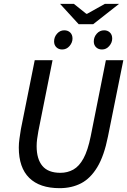

<svg xmlns="http://www.w3.org/2000/svg" viewBox="-20 -969 663 1001"><path d="M291 12Q187 12 132.5 -41.5Q78 -95 78 -200Q78 -222 81.5 -246.5Q85 -271 89 -296L161 -655H254L180 -285Q176 -263 173.5 -244Q171 -225 171 -207Q171 -140 201 -104Q231 -68 295 -68Q332 -68 362.5 -85Q393 -102 415.5 -143.5Q438 -185 453 -259L532 -655H623L543 -258Q523 -157 487.5 -98Q452 -39 403 -13.5Q354 12 291 12ZM304 -711Q286 -711 274 -722.5Q262 -734 262 -753Q262 -776 277.5 -793.5Q293 -811 315 -811Q334 -811 346 -799.5Q358 -788 358 -768Q358 -747 342.5 -729Q327 -711 304 -711ZM512 -711Q493 -711 481 -722.5Q469 -734 469 -753Q469 -776 484.5 -793.5Q500 -811 523 -811Q541 -811 553 -799.5Q565 -788 565 -768Q565 -747 549.5 -729Q534 -711 512 -711ZM390 -843 293 -949H365L430 -897H434L527 -949H601L466 -843Z"/></svg>

Font: Source Sans 3 Medium
Style: Italic
Weight: 500
Italic angle: -11°
Designer: Paul D. Hunt
Foundry: Adobe
Version: Version 3.052;hotconv 1.1.0;makeotfexe 2.6.0